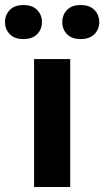

<svg xmlns="http://www.w3.org/2000/svg" viewBox="-72 -753 419 773"><path d="M65.2 0H210.7V-515.1H65.2ZM-51.8 -663.8Q-51.8 -635.3 -32.7 -615.5Q-13.7 -595.7 22.2 -595.7Q58.3 -595.7 77.6 -615.5Q96.9 -635.3 96.9 -663.8Q96.9 -693.1 77.6 -712.9Q58.3 -732.7 22.5 -732.7Q-13.4 -732.7 -32.6 -712.9Q-51.8 -693.1 -51.8 -663.8ZM178.7 -663.8Q178.7 -635.3 197.6 -615.5Q216.6 -595.7 252.7 -595.7Q288.8 -595.7 308.2 -615.5Q327.6 -635.3 327.6 -663.8Q327.6 -693.1 308.2 -712.9Q288.8 -732.7 252.9 -732.7Q216.8 -732.7 197.8 -712.9Q178.7 -693.1 178.7 -663.8Z"/></svg>

Font: Roboto Flex
Style: Regular
Weight: 400
Designer: Berlow after Robertson
Foundry: Google
Version: Version 3.200;gftools[0.9.32]